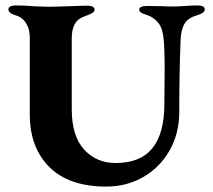

<svg xmlns="http://www.w3.org/2000/svg" viewBox="-20 -675 785 709"><path d="M90 -253V-538Q90 -567 76.5 -589Q63 -611 39 -618Q11 -626 11 -640Q11 -647 18.5 -651Q26 -655 37 -655Q71 -655 104 -652Q148 -650 167 -650Q185 -650 235 -652Q283 -654 302 -654Q329 -654 329 -639Q329 -632 321.5 -627.5Q314 -623 302 -618.5Q290 -614 282 -610Q265 -603 255 -584Q245 -565 245 -533V-271Q245 -173 290.5 -123Q336 -73 407 -73Q498 -73 542.5 -127.5Q587 -182 587 -292L588 -418Q588 -463 587 -483Q586 -548 574.5 -574Q563 -600 534 -615Q528 -618 517 -621.5Q506 -625 500 -629Q494 -633 494 -639Q494 -653 524 -653L583 -652Q595 -651 620 -651Q638 -651 664 -653Q692 -655 710 -655Q736 -655 736 -640Q736 -627 709 -619Q676 -610 662.5 -589Q649 -568 647 -531Q642 -405 642 -262Q642 -182 606 -119Q570 -56 508.5 -21Q447 14 373 14Q235 14 162.5 -58Q90 -130 90 -253Z"/></svg>

Font: EB Garamond
Style: Bold
Weight: 700
Designer: Georg Duffner and Octavio Pardo
Foundry: Georg Duffner
Version: Version 1.000; ttfautohint (v1.6)